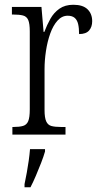

<svg xmlns="http://www.w3.org/2000/svg" viewBox="-20 -565 420 806"><path d="M32 0V-32H37Q62 -32 77 -36.5Q92 -41 98.5 -56.5Q105 -72 105 -106V-433Q105 -466 98.5 -481Q92 -496 76.5 -500Q61 -504 35 -504H30V-536H154L163 -431H166Q177 -460 191.5 -486Q206 -512 229.5 -528.5Q253 -545 288 -545Q328 -545 347.5 -526Q367 -507 367 -476Q367 -452 354 -437Q341 -422 312 -422Q312 -447 308 -464Q304 -481 293.5 -490Q283 -499 264 -499Q240 -499 221.5 -478.5Q203 -458 191 -424.5Q179 -391 173 -351.5Q167 -312 167 -275V-103Q167 -71 174 -55.5Q181 -40 196 -36Q211 -32 235 -32H255V0ZM83 208Q88 184 92.5 159.5Q97 135 100.5 110Q104 85 106 61H169V71Q163 92 152.5 119Q142 146 130.5 173Q119 200 108 221H83Z"/></svg>

Font: Noto Serif Ethiopic Condensed Light
Style: Regular
Weight: 300
Width: 3
Designer: Monotype Design Team
Foundry: Monotype Imaging Inc.
Version: Version 2.102